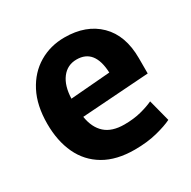

<svg xmlns="http://www.w3.org/2000/svg" viewBox="-132 -678 821 825"><g transform="rotate(-30 278.0 -265.5)"><path d="M521 -237V-313Q521 -426 458 -488Q395 -550 288 -550Q218 -550 161.5 -516.5Q105 -483 72 -419.5Q39 -356 39 -265Q39 -180 69 -116Q99 -52 159.5 -16.5Q220 19 310 19Q372 19 421 6.5Q470 -6 498 -20L470 -128Q445 -116 408 -106.5Q371 -97 325 -97Q264 -97 230.5 -127Q197 -157 188 -214ZM380 -323 183 -307Q185 -370 212.5 -406Q240 -442 286 -442Q375 -442 380 -323Z"/></g></svg>

Font: Repo Bold
Style: Bold
Weight: 700
Designer: Stefan Peev
Foundry: Context Ltd
Version: Version 1.502